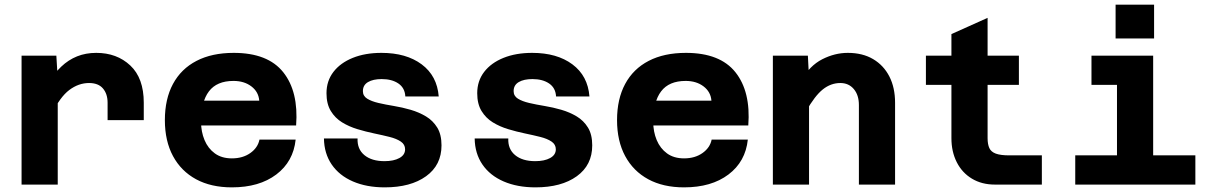

<svg xmlns="http://www.w3.org/2000/svg" viewBox="-20 -796 5240 828"><path d="M444 -278V-353Q444 -391 424 -414.5Q404 -438 364 -438Q319 -438 279 -408Q239 -378 203 -304L187 -435Q213 -479 244 -508.5Q275 -538 312.5 -553Q350 -568 395 -568Q484 -568 542 -513.5Q600 -459 600 -353V-278ZM73 0V-556H223L229 -456V0Z M980 12Q890 12 825.5 -23Q761 -58 726 -123Q691 -188 691 -278Q691 -369 726 -434Q761 -499 827.5 -533.5Q894 -568 988 -568Q1135 -568 1201.5 -484.5Q1268 -401 1257 -255H815L816 -362H1098Q1095 -400 1064 -423.5Q1033 -447 987 -447Q915 -447 881 -402Q847 -357 847 -271Q847 -228 862 -192Q877 -156 906.5 -134.5Q936 -113 980 -113Q1027 -113 1059.5 -136Q1092 -159 1099 -194H1255Q1245 -99 1171.5 -43.5Q1098 12 980 12Z M1639 12Q1561 12 1502 -13.5Q1443 -39 1410.5 -86.5Q1378 -134 1377 -199H1522Q1520 -153 1551.5 -127Q1583 -101 1638 -101Q1678 -101 1702.5 -114.5Q1727 -128 1727 -152Q1727 -173 1708.5 -185.5Q1690 -198 1660 -205.5Q1630 -213 1594 -220.5Q1558 -228 1521.5 -239Q1485 -250 1455 -268.5Q1425 -287 1406.5 -317.5Q1388 -348 1388 -394Q1388 -447 1418 -486Q1448 -525 1501.5 -546.5Q1555 -568 1625 -568Q1732 -568 1798.5 -518.5Q1865 -469 1872 -380H1728Q1726 -417 1698 -436Q1670 -455 1626 -455Q1589 -455 1567 -442Q1545 -429 1545 -403Q1545 -382 1563.5 -370.5Q1582 -359 1612 -352Q1642 -345 1678.5 -339Q1715 -333 1751 -322.5Q1787 -312 1817 -294Q1847 -276 1865.5 -246Q1884 -216 1884 -169Q1884 -84 1817.5 -36Q1751 12 1639 12Z M2289 12Q2211 12 2152 -13.5Q2093 -39 2060.5 -86.5Q2028 -134 2027 -199H2172Q2170 -153 2201.5 -127Q2233 -101 2288 -101Q2328 -101 2352.5 -114.5Q2377 -128 2377 -152Q2377 -173 2358.5 -185.5Q2340 -198 2310 -205.5Q2280 -213 2244 -220.5Q2208 -228 2171.5 -239Q2135 -250 2105 -268.5Q2075 -287 2056.5 -317.5Q2038 -348 2038 -394Q2038 -447 2068 -486Q2098 -525 2151.5 -546.5Q2205 -568 2275 -568Q2382 -568 2448.5 -518.5Q2515 -469 2522 -380H2378Q2376 -417 2348 -436Q2320 -455 2276 -455Q2239 -455 2217 -442Q2195 -429 2195 -403Q2195 -382 2213.5 -370.5Q2232 -359 2262 -352Q2292 -345 2328.5 -339Q2365 -333 2401 -322.5Q2437 -312 2467 -294Q2497 -276 2515.5 -246Q2534 -216 2534 -169Q2534 -84 2467.5 -36Q2401 12 2289 12Z M2930 12Q2840 12 2775.5 -23Q2711 -58 2676 -123Q2641 -188 2641 -278Q2641 -369 2676 -434Q2711 -499 2777.5 -533.5Q2844 -568 2938 -568Q3085 -568 3151.5 -484.5Q3218 -401 3207 -255H2765L2766 -362H3048Q3045 -400 3014 -423.5Q2983 -447 2937 -447Q2865 -447 2831 -402Q2797 -357 2797 -271Q2797 -228 2812 -192Q2827 -156 2856.5 -134.5Q2886 -113 2930 -113Q2977 -113 3009.5 -136Q3042 -159 3049 -194H3205Q3195 -99 3121.5 -43.5Q3048 12 2930 12Z M3684 0V-343Q3684 -386 3662 -412Q3640 -438 3604 -438Q3563 -438 3528.5 -410.5Q3494 -383 3456 -316L3434 -448Q3472 -513 3526 -540.5Q3580 -568 3636 -568Q3700 -568 3745.5 -541Q3791 -514 3815.5 -466Q3840 -418 3840 -353V0ZM3313 0V-556H3464L3469 -457V0Z M4270 0Q4214 0 4171.5 -25.5Q4129 -51 4106 -96.5Q4083 -142 4083 -200V-649L4239 -719V-200Q4239 -174 4246.5 -157.5Q4254 -141 4274.5 -133.5Q4295 -126 4332 -126H4473V0ZM3973 -430V-556H4374V-430Z M4797 0V-556H4953V0ZM4617 0V-126H5135V0ZM4687 -430V-556H4875V-430ZM4791 -630V-776H4957V-630Z"/></svg>

Font: Azeret Mono
Style: Bold
Weight: 700
Designer: Martin Vácha
Foundry: Displaay
Version: Version 1.002